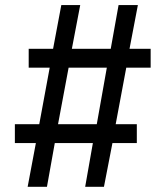

<svg xmlns="http://www.w3.org/2000/svg" viewBox="-20 -716 640 736"><path d="M202.5 -240 243 -456.5H389.5L351 -240ZM557.5 -529H476.5L508.5 -696.5H434.5L404.5 -529H255.5L287.5 -696.5H215L183.5 -529H90V-456.5H170.5L130.5 -240H37V-167.5H117.5L86 0H160L190 -167.5H336L306.5 0H378.5L411 -167.5H504.5V-240H423.5L464 -456.5H557.5Z"/></svg>

Font: Kode
Style: Regular
Weight: 400
Monospace: yes
Designer: Isa Ozler
Foundry: Kadena LLC
Version: Version 1.000;gftools[0.9.28]